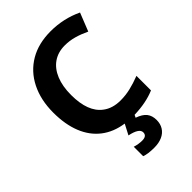

<svg xmlns="http://www.w3.org/2000/svg" viewBox="-276 -836 1189 1189"><g transform="rotate(-45 318.5 -242.0)"><path d="M261.2 228.5V146Q294.4 156.2 325.2 156.2Q366.2 156.2 366.2 124.5Q366.2 106.4 345.7 93.5Q325.2 80.6 287.6 73.2L323.2 4.9Q238.3 -7.3 179 -53.2Q119.6 -99.1 88.9 -175.5Q58.1 -252 58.1 -356Q58.1 -466.3 99.9 -549.8Q141.6 -633.3 219.7 -679.2Q296.4 -724.1 402.8 -724.1Q515.1 -724.1 613.8 -677.2L566.4 -557.6Q522.9 -578.1 483.6 -589.1Q444.3 -600.1 402.3 -600.1Q343.8 -600.1 301.3 -570.8Q258.8 -541.5 236.1 -486.3Q213.4 -431.2 213.4 -355Q213.4 -207 291 -149.4Q336.4 -114.3 407.2 -114.3Q450.7 -114.3 493.2 -124.3Q535.6 -134.3 583.5 -152.8V-25.4Q507.8 6.8 404.8 9.8L396.5 26.9Q440.9 42.5 460 66.9Q479 91.3 479 128.9Q479 163.1 463.1 188.2Q447.3 213.4 417.5 226.8Q387.7 240.2 348.1 240.2Q291.5 240.2 261.2 228.5Z"/></g></svg>

Font: Viking Open Sans
Style: Bold
Weight: 700
Foundry: Ascender Corporation
Version: Version 2.001